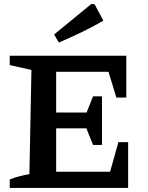

<svg xmlns="http://www.w3.org/2000/svg" viewBox="-20 -927 728 947"><path d="M564 -226H612V0H28V-42Q75 -60 125 -68L135 -582L28 -606V-652H603V-446H554L515 -573H257V-372H407L439 -452H483V-212H439L406 -294H257V-80H523ZM270 -717 247 -757 430 -907H446L490 -825Q436 -794 381 -767.5Q326 -741 270 -717Z"/></svg>

Font: Piazzolla SC SemiBold
Style: Regular
Weight: 600
Designer: Juan Pablo del Peral
Foundry: Huerta Tipografica
Version: Version 1.330